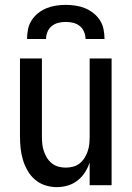

<svg xmlns="http://www.w3.org/2000/svg" viewBox="-20 -760 540 788"><path d="M213 8Q189 8 165.5 0.5Q142 -7 123.5 -23Q105 -39 93 -60Q81 -81 74 -104.5Q67 -128 64.5 -152Q62 -176 62 -200V-520H152V-200Q152 -185 153.5 -169.5Q155 -154 160 -139.5Q165 -125 173 -112Q181 -99 193 -89.5Q205 -80 220 -76Q235 -72 250 -72Q265 -72 280 -76Q295 -80 307 -89.5Q319 -99 327 -112Q335 -125 340 -139.5Q345 -154 346.5 -169.5Q348 -185 348 -200V-520H438V0H348V-93Q341 -72 328.5 -52.5Q316 -33 298 -19Q280 -5 258 1.5Q236 8 213 8ZM91 -600Q91 -620 95 -640Q99 -660 110 -677Q121 -694 137 -706.5Q153 -719 171.5 -726.5Q190 -734 210 -737Q230 -740 250 -740Q270 -740 290 -737Q310 -734 328.5 -726.5Q347 -719 363 -706.5Q379 -694 390 -677Q401 -660 405 -640Q409 -620 409 -600H331Q331 -615 325 -629.5Q319 -644 307 -653.5Q295 -663 280 -666.5Q265 -670 250 -670Q235 -670 220 -666.5Q205 -663 193 -653.5Q181 -644 175 -629.5Q169 -615 169 -600Z"/></svg>

Font: Iosevka Term Curly Medium
Style: Regular
Weight: 500
Designer: Belleve Invis
Foundry: Belleve Invis
Version: Version 32.3.0